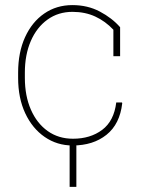

<svg xmlns="http://www.w3.org/2000/svg" viewBox="-20 -558 568 750"><path d="M263.7 10.3Q203.1 10.3 154.8 -22.9Q106.4 -56.2 78.6 -115.5Q50.8 -174.8 50.8 -253.9V-274.4Q50.8 -353.5 77.9 -412.8Q105 -472.2 152.8 -505.1Q200.7 -538.1 262.7 -538.1Q322.3 -538.1 369.9 -512.9Q417.5 -487.8 449.2 -451.7V-338.4H422.9V-441.9Q391.6 -475.1 352.1 -493.4Q312.5 -511.7 263.2 -511.7Q207.5 -511.7 165.5 -481.4Q123.5 -451.2 100.3 -397.7Q77.1 -344.2 77.1 -274.4V-253.9Q77.1 -183.6 100.6 -129.9Q124 -76.2 166.3 -46.1Q208.5 -16.1 265.1 -16.1Q333 -16.1 379.2 -50.8Q425.3 -85.4 434.1 -157.7H456.5L457.5 -154.8Q448.2 -73.2 396 -31.5Q343.8 10.3 263.7 10.3ZM252 171.9V-11.7H278.3V171.9Z"/></svg>

Font: Roboto Slab Thin
Style: Regular
Weight: 100
Designer: Google
Version: Version 2.000; ttfautohint (v1.8.1.43-b0c9)